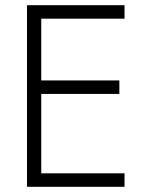

<svg xmlns="http://www.w3.org/2000/svg" viewBox="-20 -720 590 740"><path d="M84 -700H460V-648H139V-410H440V-358H139V-52H460V0H84Z"/></svg>

Font: Jost* Light
Style: Regular
Weight: 300
Version: Version 3.7